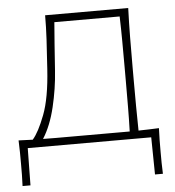

<svg xmlns="http://www.w3.org/2000/svg" viewBox="-48 -539 659 725"><g transform="rotate(-5 281.0 -176.5)"><path d="M8.5 141Q9.5 120 9.8 99.2Q10 78.5 10 57.5Q10 36 9.8 14Q9.5 -8 8.5 -32Q33.5 -31 62 -30Q85 -56 109 -118.8Q133 -181.5 140 -291Q144.5 -358 147 -403.8Q149.5 -449.5 149.5 -494H464.5Q462.5 -438 462 -385Q461.5 -332 461.5 -271V-221Q461.5 -167.5 461.8 -122.5Q462 -77.5 463 -29.5Q482.5 -30 502 -30.5Q521.5 -31 540.5 -32Q539.5 -8 539.2 14Q539 36 539 57.5Q539 78.5 539.2 99.2Q539.5 120 540.5 141H510.5L508.5 0H40.5L38.5 141ZM195.5 -29H353.5Q372 -29 391.2 -29Q410.5 -29 429.5 -29Q431 -77 431.2 -122.2Q431.5 -167.5 431.5 -221V-271Q431.5 -325 431.2 -370.8Q431 -416.5 429.5 -465H182Q178.5 -423.5 175.5 -381.8Q172.5 -340 168.5 -282Q164 -215 147.5 -145.8Q131 -76.5 101 -29.5Q125 -29 148.8 -29Q172.5 -29 195.5 -29Z"/></g></svg>

Font: Commissioner Flair Thin
Style: Regular
Weight: 100
Designer: Kostas Bartsokas
Foundry: Kostas Bartsokas
Version: Version 1.000; ttfautohint (v1.8.3)